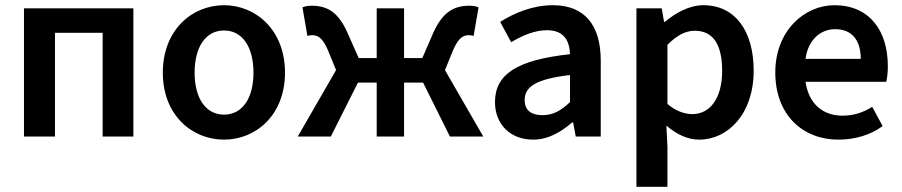

<svg xmlns="http://www.w3.org/2000/svg" viewBox="-20 -524 3464 737"><path d="M72 0H191V-398H374V0H492V-492H72Z M840 12C962 12 1074 -82 1074 -245C1074 -409 962 -504 840 -504C717 -504 605 -409 605 -245C605 -82 717 12 840 12ZM840 -84C769 -84 727 -148 727 -245C727 -343 769 -407 840 -407C911 -407 953 -343 953 -245C953 -148 911 -84 840 -84Z M1123 0H1250L1354 -207H1426V0H1531V-207H1604L1707 0H1835L1688 -255L1720 -333C1740 -379 1758 -389 1780 -389C1787 -389 1792 -388 1798 -386L1817 -496C1807 -500 1795 -502 1782 -502C1722 -502 1680 -478 1644 -400L1601 -301H1531V-492H1426V-301H1357L1313 -400C1278 -478 1236 -502 1176 -502C1163 -502 1151 -500 1141 -496L1160 -386C1166 -388 1171 -389 1178 -389C1200 -389 1218 -379 1238 -333L1270 -255Z M2026 12C2084 12 2132 -16 2176 -54H2180L2190 0H2286V-291C2286 -428 2224 -504 2102 -504C2024 -504 1954 -474 1900 -440L1942 -362C1986 -388 2032 -408 2080 -408C2146 -408 2166 -366 2168 -316C1966 -294 1880 -240 1880 -132C1880 -46 1940 12 2026 12ZM2062 -82C2022 -82 1994 -98 1994 -140C1994 -190 2034 -220 2168 -236V-132C2132 -98 2102 -82 2062 -82Z M2423 193H2542V40L2538 -42C2577 -8 2620 12 2664 12C2773 12 2873 -85 2873 -253C2873 -405 2802 -504 2680 -504C2626 -504 2574 -475 2532 -440H2529L2520 -492H2423ZM2638 -86C2610 -86 2576 -96 2542 -125V-352C2579 -389 2612 -406 2647 -406C2720 -406 2752 -349 2752 -252C2752 -142 2702 -86 2638 -86Z M3198 12C3262 12 3322 -6 3368 -40L3328 -114C3294 -92 3256 -80 3214 -80C3136 -80 3084 -128 3072 -210H3382C3386 -228 3388 -246 3388 -270C3388 -408 3316 -504 3183 -504C3068 -504 2956 -406 2956 -246C2956 -82 3062 12 3198 12ZM3072 -298C3082 -372 3130 -412 3186 -412C3250 -412 3284 -370 3284 -298Z"/></svg>

Font: Source Sans Pro Semibold
Style: Regular
Weight: 600
Designer: Paul D. Hunt
Foundry: Adobe Systems Incorporated
Version: Version 3.006;hotconv 1.0.111;makeotfexe 2.5.65597